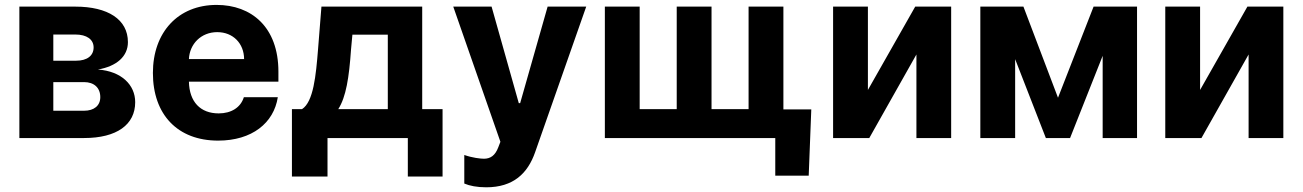

<svg xmlns="http://www.w3.org/2000/svg" viewBox="-20 -573 5408 797"><path d="M60.4 0H328.8C465.2 0 541.2 -55.8 541.2 -148.8C541.2 -220.5 484.4 -277.3 386.4 -284.4C464.5 -297.9 511 -339.1 511 -398.1C511 -492.5 427.6 -545.5 293 -545.5H60.4ZM201.3 -113.3V-232.2H328.8C370.7 -232.2 396.3 -208.5 396.3 -169.7C396.3 -134.6 370.7 -113.3 328.8 -113.3ZM201.3 -321V-429.7H293C339.8 -429.7 368.6 -409.4 368.6 -376.1C368.6 -341.6 341.3 -321 296.2 -321Z M885.3 10.7C1026.3 10.7 1116.5 -62.5 1133.2 -169.4H992.2C979 -126.8 940 -102.3 887.8 -102.3C811.8 -102.3 766 -150.2 764.2 -234H1135.7V-275.6C1135.7 -460.9 1023.4 -552.6 879.3 -552.6C718.8 -552.6 614.7 -438.6 614.7 -270.2C614.7 -97.3 717.3 10.7 885.3 10.7ZM764.2 -327.8C767 -390.3 814.6 -439.6 881.7 -439.6C947.4 -439.6 992.9 -392.8 993.3 -327.8Z M1191.8 159.8H1339.5V0H1672.9V159.8H1817.1V-120H1732.6V-545.5H1314.3L1300.1 -367.2C1291.5 -259.9 1281.2 -150.2 1233.7 -120H1191.8ZM1384.2 -120C1416.5 -170.8 1429 -250.7 1437.1 -367.2L1442.8 -429H1589.8V-120Z M1998.2 204.5C2110.8 204.5 2170.5 147 2201.3 58.9L2413.4 -545.5H2253.2L2139.2 -144.9H2133.5L2020.6 -545.5H1861.5L2057.2 15.6L2048.3 38.7C2035.2 73.2 2015.6 85.6 1989.3 85.9C1974.4 85.9 1940.3 82 1907.3 70.3V188.9C1929 198.2 1959.9 204.5 1998.2 204.5Z M3347.7 -119H3231.9V-545.5H3087.4V-120H2933.6V-545.5H2789.1V-120H2635.3V-545.5H2490.8V0H3198.2V156.2H3337Z M3582.7 -199.6V-545.5H3438.2V0H3588.4L3784.1 -346.9V0H3928.3V-545.5H3779.1Z M4371.8 -167.3 4228.3 -545.5H4049.4V0H4193.9V-327.4L4321.4 0H4421.9L4557.2 -341.3V0H4699.9V-545.5H4519.5Z M4961.6 -199.6V-545.5H4817.1V0H4967.3L5163 -346.9V0H5307.2V-545.5H5158Z"/></svg>

Font: Margiela Sans
Style: Bold
Weight: 700
Designer: Stefan Endress, Andreas Faust
Version: Version 1.100;FEAKit 1.0